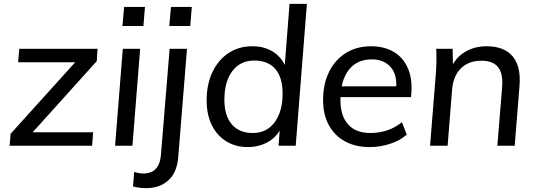

<svg xmlns="http://www.w3.org/2000/svg" viewBox="-20 -756 2784 996"><path d="M30 0 35 -62 400 -466 412 -433H74L80 -503H486L482 -439L119 -36L108 -70H463L458 0Z M577 0 617 -503H707L667 0ZM624 -720H732L724 -621H615Z M676 136Q703 144 724 144Q747 144 766.5 135.5Q786 127 799 105.5Q812 84 815 45L860 -503H950L905 55Q899 138 854 179Q809 220 738 220Q721 220 704 218Q687 216 670 211ZM867 -720H975L967 -621H858Z M1266 7Q1203 7 1154.5 -22.5Q1106 -52 1079 -106.5Q1052 -161 1052 -235Q1052 -319 1082 -382Q1112 -445 1165 -480.5Q1218 -516 1289 -516Q1356 -516 1402.5 -483.5Q1449 -451 1468 -392L1454 -376L1482 -736H1572L1514 0H1425L1435 -133L1445 -110Q1433 -73 1406 -46.5Q1379 -20 1342.5 -6.5Q1306 7 1266 7ZM1291 -66Q1363 -66 1404.5 -121.5Q1446 -177 1446 -271Q1446 -355 1408 -398.5Q1370 -442 1299 -442Q1227 -442 1185.5 -387.5Q1144 -333 1144 -238Q1144 -156 1182.5 -111Q1221 -66 1291 -66Z M2090 -58Q2058 -28 2005 -10.5Q1952 7 1898 7Q1823 7 1769 -23Q1715 -53 1685.5 -107.5Q1656 -162 1656 -237Q1656 -320 1687 -383Q1718 -446 1774 -481Q1830 -516 1905 -516Q1974 -516 2024 -486Q2074 -456 2098 -397Q2122 -338 2112 -252H1736L1739 -308H2063L2034 -288Q2043 -366 2007.5 -407Q1972 -448 1909 -448Q1831 -448 1788.5 -392.5Q1746 -337 1746 -235Q1746 -156 1785.5 -111Q1825 -66 1902 -66Q1946 -66 1987.5 -79.5Q2029 -93 2065 -122Z M2211 0 2240 -362Q2246 -432 2243 -503H2328L2330 -400L2318 -398Q2340 -454 2389.5 -485Q2439 -516 2504 -516Q2595 -516 2639 -464Q2683 -412 2675 -312L2650 0H2560L2585 -307Q2590 -375 2563.5 -408Q2537 -441 2478 -441Q2409 -441 2369.5 -400Q2330 -359 2325 -288L2302 0Z"/></svg>

Font: Muli Medium
Style: Italic
Weight: 500
Italic angle: -4.541°
Designer: Vernon Adams
Foundry: Vernon Adams
Version: Version 2.100; ttfautohint (v1.8.1.43-b0c9)